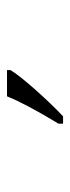

<svg xmlns="http://www.w3.org/2000/svg" viewBox="154 -959 200 548"><g transform="rotate(-90 254.0 -685.0)"><path d="M175 -618Q232 -712 253 -765H328V-755Q312 -729 271 -683Q230 -637 196 -605H175Z"/></g></svg>

Font: Noto Serif NarrowLight
Style: Regular
Weight: 300
Width: 4
Designer: Monotype Design Team
Foundry: Monotype Imaging Inc.
Version: Version 1.001